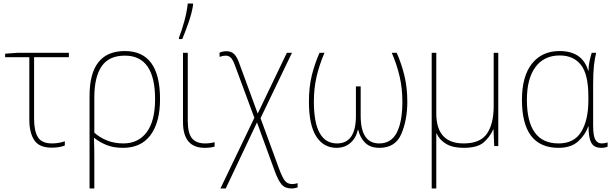

<svg xmlns="http://www.w3.org/2000/svg" viewBox="-20 -827 3462 1087"><path d="M370 -528H78L9 -523V-503H146V-149Q146 -76 174 -33.5Q202 9 272 9Q316 9 347 -3V-27Q311 -15 275 -15Q216 -15 194.5 -50.5Q173 -86 173 -154V-503H370Z M687 -512Q858 -512 858 -266Q858 -142 810.5 -78.5Q763 -15 678 -15Q628 -15 586.5 -31.5Q545 -48 514 -76V-276Q514 -390 555 -451Q596 -512 687 -512ZM886 -266Q886 -538 687 -538Q487 -538 487 -284V240H514V63Q514 34 513.5 10.5Q513 -13 512 -46H514Q542 -23 582 -6.5Q622 10 676 10Q779 10 832.5 -62.5Q886 -135 886 -266Z M1043 -528H1016V-136Q1016 10 1139 10Q1172 10 1195 3V-22Q1169 -15 1141 -15Q1091 -15 1067 -44Q1043 -73 1043 -143ZM993 -606H1012Q1028 -644 1047 -698Q1066 -752 1073 -798V-807H1043Q1038 -759 1023 -705Q1008 -651 993 -613Z M1262 -537Q1241 -537 1223 -529V-505Q1242 -512 1258 -512Q1274 -512 1286 -501Q1298 -490 1309 -460L1420 -160L1228 240H1258L1435 -134L1536 143Q1555 195 1574.5 217.5Q1594 240 1631 240Q1642 240 1650 238Q1658 236 1665 234V210Q1650 215 1634 215Q1608 215 1593 196.5Q1578 178 1558 123L1455 -158L1633 -528H1604L1439 -184L1333 -473Q1322 -504 1306 -520.5Q1290 -537 1262 -537Z M2226 -528H2198Q2227 -461 2242.5 -394Q2258 -327 2258 -251Q2258 -138 2226.5 -76.5Q2195 -15 2127 -15Q2022 -15 2022 -171V-338H1995V-171Q1995 -15 1888 -15Q1757 -15 1757 -251Q1757 -328 1772.5 -394Q1788 -460 1817 -528H1789Q1760 -462 1744.5 -397Q1729 -332 1729 -251Q1729 -119 1770.5 -54.5Q1812 10 1885 10Q1932 10 1964 -18Q1996 -46 2006 -92H2008Q2019 -46 2048 -18Q2077 10 2128 10Q2219 10 2252.5 -69.5Q2286 -149 2286 -251Q2286 -330 2270 -397Q2254 -464 2226 -528Z M2450 -71H2452Q2469 -34 2506.5 -12Q2544 10 2605 10Q2683 10 2718.5 -21Q2754 -52 2772 -94H2774L2778 0H2801V-528H2775V-227Q2775 -126 2737 -70.5Q2699 -15 2605 -15Q2450 -15 2450 -185V-528H2424V240H2450Z M3142 10Q3212 10 3252.5 -26Q3293 -62 3310 -111H3312Q3312 -46 3328 -18Q3344 10 3384 10Q3406 10 3420 3V-21Q3405 -15 3386 -15Q3362 -15 3350 -37Q3338 -59 3338 -119V-348Q3338 -416 3342.5 -455.5Q3347 -495 3355 -528H3330Q3323 -506 3317.5 -480Q3312 -454 3312 -427H3310Q3277 -538 3148 -538Q3048 -538 2991.5 -466.5Q2935 -395 2935 -262Q2935 10 3142 10ZM3142 -15Q2963 -15 2963 -262Q2963 -382 3011.5 -447.5Q3060 -513 3149 -513Q3227 -513 3269 -459.5Q3311 -406 3311 -281V-258Q3311 -148 3271 -81.5Q3231 -15 3142 -15Z"/></svg>

Font: Noto Sans Display Thin
Style: Regular
Weight: 250
Designer: Monotype Design Team
Foundry: Monotype Imaging Inc.
Version: Version 1.900